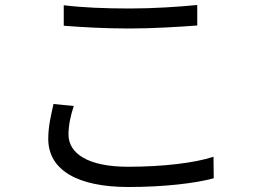

<svg xmlns="http://www.w3.org/2000/svg" viewBox="-20 -723 1040 768"><path d="M235 -702V-620C314 -614 399 -609 499 -609C592 -609 701 -616 769 -621V-703C697 -696 595 -689 499 -689C399 -689 307 -693 235 -702ZM275 -299 194 -307C185 -266 173 -219 173 -168C173 -42 291 25 494 25C636 25 763 10 835 -10L834 -96C759 -71 630 -56 492 -56C332 -56 254 -109 254 -185C254 -222 262 -259 275 -299Z"/></svg>

Font: Noto Sans HK
Style: Regular
Weight: 400
Designer: Ryoko NISHIZUKA 西塚涼子 (kana, bopomofo & ideographs); Paul D. Hunt (Latin, Greek & Cyrillic); Sandoll Communications 산돌커뮤니
Foundry: Adobe
Version: Version 2.004;hotconv 1.0.118;makeotfexe 2.5.65603